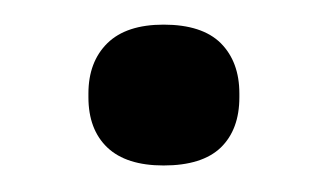

<svg xmlns="http://www.w3.org/2000/svg" viewBox="-20 -338 259 152"><path d="M109.5 -207Q80 -207 65 -221.2Q50 -235.5 50 -261V-264Q50 -289 65 -303.8Q80 -318.5 109.5 -318.5Q140 -318.5 154.8 -303.8Q169.5 -289 169.5 -264V-261Q169.5 -235.5 154.8 -221.2Q140 -207 109.5 -207Z"/></svg>

Font: Anek Gurmukhi Medium SemiExpanded
Style: Regular
Weight: 500
Width: 6
Version: Version 1.003